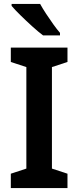

<svg xmlns="http://www.w3.org/2000/svg" viewBox="-20 -956 399 976"><path d="M323 0H35V-73L114 -99V-615L35 -641V-714H323V-641L244 -615V-99L323 -73ZM184 -936Q196 -914 214 -886.5Q232 -859 251 -832.5Q270 -806 285 -789V-776H199Q176 -793 144.5 -821.5Q113 -850 84 -878.5Q55 -907 39 -926V-936Z"/></svg>

Font: Noto Sans Bengali SemiCondensed SemiBold
Style: Regular
Weight: 600
Width: 4
Designer: Joana Ranito - Universal Thirst; Jelle Bosma - Monotype Design Team
Foundry: Universal Thirst ehf.
Version: Version 3.000; ttfautohint (v1.8.4.7-5d5b)